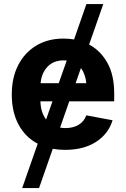

<svg xmlns="http://www.w3.org/2000/svg" viewBox="-20 -748 636 972"><path d="M92.3 204.1 170.9 -20.5Q107.9 -53.7 73.7 -117.7Q39.6 -181.6 39.6 -270Q39.6 -354.5 72 -418Q104.5 -481.4 163.3 -517.1Q222.2 -552.7 301.8 -552.7Q329.1 -552.7 355 -548.3L417.5 -727.5H502.9L431.2 -522.5Q488.3 -492.2 523.2 -430.7Q558.1 -369.1 558.1 -275.9V-234.9H330.6L284.2 -102.1Q297.4 -99.6 311.5 -99.6Q350.1 -99.6 377.7 -116Q405.3 -132.3 417 -164.1L549.8 -139.2Q529.8 -71.3 467 -30.3Q404.3 10.7 309.1 10.7Q276.9 10.7 247.1 5.4L177.7 204.1ZM277.3 -326.7 317.9 -441.9Q310.5 -442.4 303.2 -442.4Q250.5 -442.4 220.2 -409.9Q189.9 -377.4 185.5 -326.7ZM213.4 -143.1 245.6 -234.9H184.6Q186.5 -177.7 213.4 -143.1ZM389.6 -403.3 362.8 -326.7H417Q412.1 -374.5 389.6 -403.3Z"/></svg>

Font: Inter-Bold
Style: Bold
Weight: 700
Designer: Rasmus Andersson
Foundry: rsms
Version: Version 4.000;git-a52131595